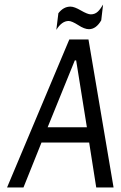

<svg xmlns="http://www.w3.org/2000/svg" viewBox="-20 -822 529 842"><path d="M478 0 368 -649H284L11 0H83L162 -197H371L402 0ZM361 -264H189L308 -557H314ZM378 -759C369 -759 354 -765 335 -776C316 -787 301 -793 289 -793C268 -793 251 -783 236 -764L227 -691C243 -717 261 -730 281 -730C290 -730 304 -724 323 -712C341 -700 357 -694 370 -694C391 -694 409 -707 424 -733L432 -802C417 -778 405 -759 378 -759Z"/></svg>

Font: Gamestation Condensed
Style: Italic
Weight: 400
Width: 3
Designer: Jonas Hecksher
Foundry: Jonas Hecksher, Playtypeª, e-types AS
Version: Version 1.003